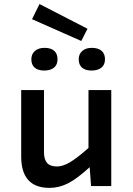

<svg xmlns="http://www.w3.org/2000/svg" viewBox="-20 -913 654 942"><path d="M409.2 -772 378.9 -711.9 137.2 -818.8 173.8 -893.1ZM196.8 -566.9Q166.5 -566.9 150.1 -581.1Q133.8 -595.2 133.8 -622.1Q133.8 -647.5 151.1 -662.8Q168.5 -678.2 198.2 -678.2Q229.5 -678.2 245.8 -663.8Q262.2 -649.4 262.2 -622.1Q262.2 -595.2 244.9 -581.1Q227.5 -566.9 196.8 -566.9ZM429.2 -566.9Q398.9 -566.9 382.6 -581.1Q366.2 -595.2 366.2 -622.1Q366.2 -647.5 383.3 -662.8Q400.4 -678.2 430.2 -678.2Q461.4 -678.2 478.3 -663.8Q495.1 -649.4 495.1 -622.1Q495.1 -595.2 477.5 -581.1Q460 -566.9 429.2 -566.9ZM525.9 0H426.8L419.9 -92.8Q358.9 -36.6 314.5 -13.9Q270 8.8 223.1 8.8Q84 8.8 84 -145V-471.2H195.8V-166Q195.8 -130.4 211.2 -113.3Q226.6 -96.2 259.8 -96.2Q288.1 -96.2 323.2 -116.9Q358.4 -137.7 414.1 -187V-471.2H525.9Z"/></svg>

Font: IntelOne Mono Medium
Style: Regular
Weight: 500
Designer: Fred Shallcrass
Foundry: Frere-Jones Type LLC
Version: Version 1.200;hotconv 1.1.0;makeotfexe 2.6.0;FJTRelease1.2